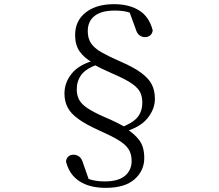

<svg xmlns="http://www.w3.org/2000/svg" viewBox="-20 -773 1040 913"><path d="M482.8 120.3Q405.2 120.3 356.9 88.3Q308.7 56.3 293.8 -5.3Q295.8 -21.5 305.8 -29.4Q315.8 -37.4 329.3 -37.4Q343.9 -37.4 356.3 -28.6Q368.8 -19.8 375.6 4.4L407.1 94.4L368.3 61.6Q390.4 75.5 416.8 82.6Q443.2 89.6 478.9 89.6Q542.1 89.6 574 63.2Q605.9 36.8 605.9 -7.8Q605.9 -42.2 590.3 -65.2Q574.7 -88.3 540 -108.6Q505.4 -129 448.1 -154.4Q387.2 -182 351.7 -207.8Q316.2 -233.5 301.4 -262.6Q286.5 -291.7 286.5 -328.2Q286.5 -381.4 322.4 -424.7Q358.2 -468.1 437.8 -488.6L439.1 -495.1L449 -468.5Q388.7 -447.2 366.9 -417.5Q345 -387.9 345 -348.5Q345 -321.7 355.2 -300.7Q365.4 -279.7 394.6 -259.6Q423.8 -239.6 480 -215.1Q512.9 -201.1 537.1 -188.9Q561.3 -176.7 582.4 -164.5V-159.6Q618.5 -137.6 642.2 -106.4Q666 -75.2 666 -21.5Q666 38.7 619.8 79.5Q573.6 120.3 482.8 120.3ZM522.7 -753.2Q593.8 -753.2 641.8 -723.3Q689.7 -693.4 706.2 -628.4Q703.9 -612.3 693.6 -604.3Q683.2 -596.4 669.5 -596.4Q655.9 -596.4 643.6 -604.8Q631.2 -613.2 624.2 -638.1L591.7 -726.7L634.1 -694.9Q611 -709.6 586.2 -716.2Q561.5 -722.7 525 -722.7Q462.7 -722.7 430 -697.4Q397.3 -672.2 397.3 -624.6Q397.3 -590.6 412.9 -567.2Q428.5 -543.9 462.7 -524.3Q497 -504.7 551.7 -480.9Q616.2 -453.1 652 -426.3Q687.7 -399.6 702.2 -370.6Q716.6 -341.5 716.6 -303Q716.6 -253.9 680.8 -209.9Q645 -165.9 564.3 -144.2L563 -139.6L552.7 -165.9Q609.4 -186.7 633.1 -214.5Q656.7 -242.4 656.7 -285.8Q656.7 -311.2 647.7 -331.9Q638.7 -352.6 609.7 -373.7Q580.7 -394.7 519.7 -421Q489.6 -434 466.5 -445.2Q443.3 -456.4 420.8 -469.2V-474.8Q380.2 -497.9 358.7 -528.4Q337.2 -558.9 337.2 -606Q337.2 -673.9 387.3 -713.5Q437.4 -753.2 522.7 -753.2Z"/></svg>

Font: Noto Serif SC ExtraLight
Style: Regular
Weight: 200
Designer: Ryoko NISHIZUKA 西塚涼子 (kana & ideographs); Frank Grießhammer (Latin, Greek & Cyrillic); Wenlong ZHANG 张文龙 (bopomofo); San
Foundry: Adobe
Version: Version 2.002-H1;hotconv 1.1.0;makeotfexe 2.6.0